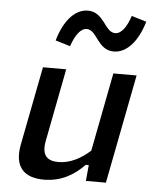

<svg xmlns="http://www.w3.org/2000/svg" viewBox="-56 -855 732 913"><g transform="rotate(5 310.0 -398.5)"><path d="M137 -520.5 64 -144.5C43 -34.5 96 11.5 187.5 11.5C272.5 11.5 334 -28 380 -76H394.5L387.5 0H483L584 -520.5H473L400.5 -145.5C354.5 -104.5 304 -78 249 -78C201 -78 166 -98 181 -174L248 -520.5ZM327 -807.5C266.5 -807.5 214.5 -751.5 186 -653L256.5 -631.5C275 -686 300 -720 329 -720C378.5 -720 387 -624.5 465.5 -624.5C525.5 -624.5 578.5 -680.5 607.5 -779L536.5 -800.5C518.5 -745.5 493.5 -712 464.5 -712C414.5 -712 405 -807.5 327 -807.5Z"/></g></svg>

Font: Monaspace Neon Medium
Style: Italic
Weight: 500
Italic angle: -11°
Designer: Riley Cran & the Lettermatic Team
Foundry: Lettermatic
Version: Version 1.200 (Monaspace Neon)